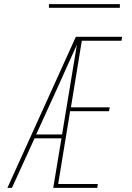

<svg xmlns="http://www.w3.org/2000/svg" viewBox="-20 -914 640 934"><path d="M16 0 349 -735H574L571 -716H378L325 -392H514L510 -373H321L263 -19H456L453 0H239L279 -241H148L38 0ZM156 -260H282L354 -696Q330 -644 307 -592.5Q284 -541 261 -490ZM218 -876V-894H563V-876Z"/></svg>

Font: Iosevka Thin Extended
Style: Italic
Weight: 100
Width: 7
Italic angle: -9°
Monospace: yes
Designer: Belleve Invis
Foundry: Belleve Invis
Version: Version 32.5.0; ttfautohint (v1.8.4)